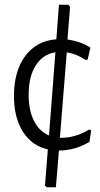

<svg xmlns="http://www.w3.org/2000/svg" viewBox="-20 -672 423 811"><path d="M229 -36C275.7 -36.7 318.7 -49 358 -73L365 -121L357 -125C318.3 -101.7 279 -90 239 -90H233L262 -451C290.7 -446.3 317 -435.7 341 -419L350 -420L362 -471C333.3 -489 301 -500.3 265 -505L276 -644L268 -652H229L218 -506C162.7 -502 119 -478.7 87 -436C55 -393.3 39 -336.7 39 -266C39 -205.3 51.7 -155.2 77 -115.5C102.3 -75.8 137.3 -51 182 -41L170 112L178 119H216ZM123.5 -161.5C108.5 -191.2 101 -228 101 -272C101 -322.7 111 -363.8 131 -395.5C151 -427.2 178.7 -445.7 214 -451L187 -100C159.7 -111.3 138.5 -131.8 123.5 -161.5Z"/></svg>

Font: Alegreya Sans SC
Style: Regular
Weight: 400
Designer: Juan Pablo del Peral
Foundry: Huerta Tipografica
Version: Version 1.000;PS 001.000;hotconv 1.0.70;makeotf.lib2.5.58329